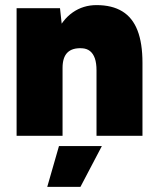

<svg xmlns="http://www.w3.org/2000/svg" viewBox="-20 -532 618 752"><path d="M45 0V-500H215L225 -408V0ZM358 0V-256H538V0ZM358 -256Q358 -285 351.5 -303.5Q345 -322 332.5 -332Q320 -342 301 -343Q263 -345 244 -326Q225 -307 225 -266H176Q176 -345 200 -400Q224 -455 265 -483.5Q306 -512 358 -512Q419 -512 459 -487.5Q499 -463 518.5 -413Q538 -363 538 -286V-256ZM165 200 211 40H379L295 200Z"/></svg>

Font: Figtree Black
Style: Regular
Weight: 900
Designer: Erik Kennedy
Foundry: Erik Kennedy
Version: Version 2.001;gftools[0.9.30]